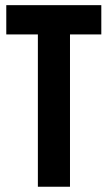

<svg xmlns="http://www.w3.org/2000/svg" viewBox="-20 -710 408 730"><path d="M365.2 -579.1H246.1V0H124V-579.1H3.9V-690.4H365.2Z"/></svg>

Font: Dinish Condensed
Style: Bold
Weight: 700
Width: 3
Designer: Bert Driehuis
Foundry: Playbeing
Version: Version 3.006; git-39231f3c-release